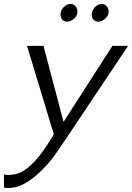

<svg xmlns="http://www.w3.org/2000/svg" viewBox="-97 -691 665 967"><path d="M208 -618Q208 -638 223.5 -654.5Q239 -671 259 -671Q273 -671 283 -660Q293 -649 293 -633Q293 -612 276 -597Q259 -582 240 -582Q226 -582 217 -592Q208 -602 208 -618ZM365 -618Q365 -638 380.5 -654.5Q396 -671 416 -671Q430 -671 440 -660Q450 -649 450 -633Q450 -612 433 -597Q416 -582 397 -582Q383 -582 374 -592Q365 -602 365 -618ZM238 4Q217 36 186.5 79.5Q156 123 118 162Q80 201 35.5 228.5Q-9 256 -58 256Q-66 256 -69.5 255.5Q-73 255 -77 253V187Q-74 188 -70.5 189Q-67 190 -57 190Q-37 190 -18.5 186Q0 182 20 170Q61 145 99 97Q137 49 174 -15L39 -460H122L223 -77L469 -460H548Z"/></svg>

Font: Quattrocento Sans
Style: Italic
Weight: 400
Designer: Pablo Impallari
Foundry: Pablo Impallari, Igino Marini, Brenda Gallo
Version: Version 2.000